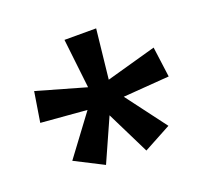

<svg xmlns="http://www.w3.org/2000/svg" viewBox="-88 -865 723 672"><g transform="rotate(-20 273.5 -529.0)"><path d="M331 -760H213L234 -576L52 -628L34 -516L205 -502L94 -353L200 -299L271 -458L350 -298L452 -353L340 -502L512 -515L497 -628L311 -576Z"/></g></svg>

Font: Noto Sans Balinese SemiBold
Style: Regular
Weight: 600
Designer: Aditya Bayu, David Williams
Foundry: David Williams
Version: Version 2.005